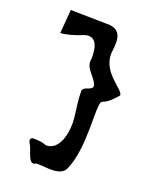

<svg xmlns="http://www.w3.org/2000/svg" viewBox="-131 -800 683 845"><g transform="rotate(20 210.5 -377.5)"><path d="M278 -63C331 -180 295.6 -381.6 320 -390C346.8 -399.2 366.8 -422.1 386 -444C386 -474 272.6 -516.9 287 -618C295.6 -678.3 287.9 -723.4 218 -720L53 -723L44 -612C68.7 -612 113.6 -625.9 137 -636C201.6 -663.9 213.6 -603.8 212 -552C201.9 -503.6 251.9 -485.2 263 -444C263 -419 218 -428.8 218 -402C218 -362.2 225.8 -319.4 230 -279C235.5 -225.1 221.5 -123.6 152 -126C133.1 -134.9 108.7 -135.6 86 -135C86 -135 70.1 -127.7 86 -105C99.6 -85.7 107.2 -13 140 -36H161C184.7 -36 259 -20 278 -63Z"/></g></svg>

Font: Rocketfuel
Style: Regular
Weight: 400
Designer: Mew Too
Foundry: Cannot Into Space Fonts.
Version: Version 0.27